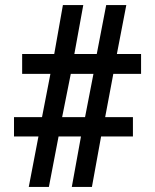

<svg xmlns="http://www.w3.org/2000/svg" viewBox="-20 -734 609 754"><path d="M93 0 131 -198H35V-274H145L178 -444H67V-522H193L227 -714H307L272 -522H360L397 -714H476L439 -522H534V-444H425L393 -274H502V-198H377L341 0H262L298 -198H210L172 0ZM224 -274H314L347 -444H258Z"/></svg>

Font: Noto Serif Khmer Black
Style: Regular
Weight: 900
Version: Version 2.003